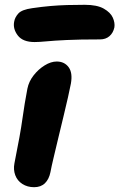

<svg xmlns="http://www.w3.org/2000/svg" viewBox="-20 -769 497 799"><path d="M122 10Q94 10 73 -3.5Q52 -17 43.5 -40Q35 -63 40 -89Q53 -154 61 -198.5Q69 -243 73.5 -276Q78 -309 83 -338.5Q88 -368 94 -400Q100 -430 120 -455.5Q140 -481 166 -497Q192 -513 216 -513Q248 -513 265.5 -489.5Q283 -466 275 -421Q271 -401 263 -364.5Q255 -328 244 -283.5Q233 -239 222.5 -194.5Q212 -150 203 -112.5Q194 -75 190 -53Q184 -23 167 -6.5Q150 10 122 10ZM124 -594Q75 -594 54 -621.5Q33 -649 39 -679Q42 -697 56.5 -713Q71 -729 114 -735Q155 -741 190 -744Q225 -747 259 -748Q293 -749 333 -749Q384 -749 412 -733Q440 -717 449.5 -695.5Q459 -674 456 -655Q451 -632 435.5 -618.5Q420 -605 396 -605Q311 -605 258 -602.5Q205 -600 174 -597Q143 -594 124 -594Z"/></svg>

Font: Shantell Sans
Style: Bold Italic
Weight: 700
Italic angle: -11°
Designer: Stephen Nixon, Anya Danilova, Shantell Martin
Foundry: Arrow Type
Version: Version 1.011;[c5ecc13dd]